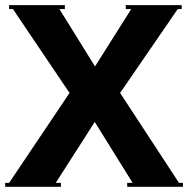

<svg xmlns="http://www.w3.org/2000/svg" viewBox="-20 -720 725 740"><path d="M214.8 -15.1V0H0V-15.1H15.1L248 -361.8L29.8 -685.1H15.1V-700.2H230V-685.1H209L346.2 -463.9L485.8 -685.1H464.8V-700.2H680.2V-685.1H665L442.9 -361.8L669.9 -15.1H685.1V0H470.2V-15.1H491.2L345.2 -250L194.8 -15.1Z"/></svg>

Font: Copperplate CC
Style: Bold
Weight: 700
Designer: indestructible type*
Foundry: Cowboy Collective
Version: Version 1.000